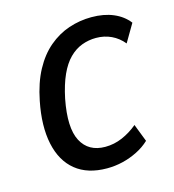

<svg xmlns="http://www.w3.org/2000/svg" viewBox="-83 -571 591 651"><g transform="rotate(-15 212.5 -245.5)"><path d="M215 9Q147 9 105 -25Q63 -59 49.5 -122.5Q36 -186 53 -271Q65 -332 88.5 -375.5Q112 -419 144.5 -446.5Q177 -474 215.5 -487Q254 -500 295 -500Q339 -500 372 -486Q405 -472 425 -446L388 -383Q370 -405 345.5 -416.5Q321 -428 292 -428Q266 -428 242 -419Q218 -410 198 -390Q178 -370 163 -337Q148 -304 138 -256Q119 -158 144 -110.5Q169 -63 228 -63Q259 -63 288 -75.5Q317 -88 342 -109L366 -47Q347 -29 322 -16.5Q297 -4 270 2.5Q243 9 215 9Z"/></g></svg>

Font: Nunito Sans 10pt Condensed Medium
Style: Italic
Weight: 500
Width: 3
Italic angle: -9°
Designer: Vernon Adams
Foundry: Vernon Adams
Version: Version 3.101;gftools[0.9.27]